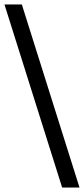

<svg xmlns="http://www.w3.org/2000/svg" viewBox="-20 -701 377 862"><path d="M337 141 78 -681H0L259 141Z"/></svg>

Font: Iranian Serif 
Style: Regular
Weight: 400
Designer: Hooman Mehr, Hadi Navid in Neviseh Pardaz Co. Ltd. (http://nevisa.com)
Foundry: http://font-store.ir
Version: 5.0.2 build 3/9/1393